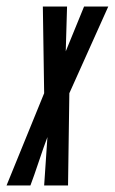

<svg xmlns="http://www.w3.org/2000/svg" viewBox="-43 -567 351 587"><path d="M-23 0H50C63 -33 89 -115 102 -148L92 0H165L169 -282L288 -547H214L158 -410L162 -547H88L92 -282Z"/></svg>

Font: League Gothic Condensed Italic
Style: Regular
Weight: 400
Width: 3
Designer: Tyler Finck
Foundry: The League of Moveable Type
Version: Version 1.001;PS 001.001;hotconv 1.0.56;makeotf.lib2.0.21325